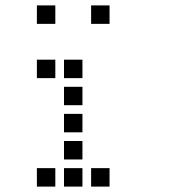

<svg xmlns="http://www.w3.org/2000/svg" viewBox="-20 -704 640 708"><path d="M117 -684Q116 -684 116 -684Q116 -684 116 -683V-617Q116 -616 116 -616Q116 -616 117 -616H183Q184 -616 184 -616Q184 -616 184 -617V-683Q184 -684 184 -684Q184 -684 183 -684ZM317 -684Q316 -684 316 -684Q316 -684 316 -683V-617Q316 -616 316 -616Q316 -616 317 -616H383Q384 -616 384 -616Q384 -616 384 -617V-683Q384 -684 384 -684Q384 -684 383 -684ZM117 -484Q116 -484 116 -484Q116 -484 116 -483V-417Q116 -416 116 -416Q116 -416 117 -416H183Q184 -416 184 -416Q184 -416 184 -417V-483Q184 -484 184 -484Q184 -484 183 -484ZM217 -484Q216 -484 216 -484Q216 -484 216 -483V-417Q216 -416 216 -416Q216 -416 217 -416H283Q284 -416 284 -416Q284 -416 284 -417V-483Q284 -484 284 -484Q284 -484 283 -484ZM217 -384Q216 -384 216 -384Q216 -384 216 -383V-317Q216 -316 216 -316Q216 -316 217 -316H283Q284 -316 284 -316Q284 -316 284 -317V-383Q284 -384 284 -384Q284 -384 283 -384ZM217 -284Q216 -284 216 -284Q216 -284 216 -283V-217Q216 -216 216 -216Q216 -216 217 -216H283Q284 -216 284 -216Q284 -216 284 -217V-283Q284 -284 284 -284Q284 -284 283 -284ZM217 -184Q216 -184 216 -184Q216 -184 216 -183V-117Q216 -116 216 -116Q216 -116 217 -116H283Q284 -116 284 -116Q284 -116 284 -117V-183Q284 -184 284 -184Q284 -184 283 -184ZM117 -84Q116 -84 116 -84Q116 -84 116 -83V-17Q116 -16 116 -16Q116 -16 117 -16H183Q184 -16 184 -16Q184 -16 184 -17V-83Q184 -84 184 -84Q184 -84 183 -84ZM217 -84Q216 -84 216 -84Q216 -84 216 -83V-17Q216 -16 216 -16Q216 -16 217 -16H283Q284 -16 284 -16Q284 -16 284 -17V-83Q284 -84 284 -84Q284 -84 283 -84ZM317 -84Q316 -84 316 -84Q316 -84 316 -83V-17Q316 -16 316 -16Q316 -16 317 -16H383Q384 -16 384 -16Q384 -16 384 -17V-83Q384 -84 384 -84Q384 -84 383 -84Z"/></svg>

Font: Doto SemiBold
Style: Regular
Weight: 600
Monospace: yes
Version: Version 1.000